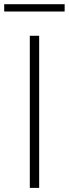

<svg xmlns="http://www.w3.org/2000/svg" viewBox="-46 -914 334 934"><path d="M99 0V-740H144.5V0ZM-25.5 -858V-893.5H268.5V-858Z"/></svg>

Font: Encode Sans Semi Expanded ExLight
Style: Regular
Weight: 275
Width: 6
Designer: Multiple Designers
Foundry: Impallari Type
Version: Version 2.000